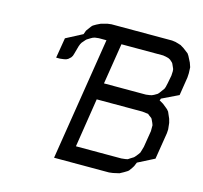

<svg xmlns="http://www.w3.org/2000/svg" viewBox="-89 -682 824 780"><g transform="rotate(15 323.0 -292.0)"><path d="M105 -395 119.1 -480 188 -516.1 193.8 -532.2 200.2 -541 210 -554.2 214.8 -559.1 228 -566.9 245.1 -575.2 271 -582 287.1 -584H542L557.1 -582L580.1 -575.2L595.2 -565.9L616.2 -549.8L622.1 -541L634.8 -516.1L641.1 -498L642.1 -473.1L641.1 -455.1L628.9 -377.9L559.1 -344.2L556.2 -335H558.1L573.2 -326.2L594.2 -309.1L601.1 -300.8L612.8 -273.9L617.2 -257.8L620.1 -231L619.1 -214.8L601.1 -103L532.2 -67.9L524.9 -50.8L520 -43L509.8 -28.8L504.9 -24.9L492.2 -17.1L475.1 -7.8L449.2 -2L433.1 0H202.1L284.2 -516.1H252L235.8 -514.2L227.1 -511.2L219.2 -506.8L205.1 -498L201.2 -494.1L189 -480L185.1 -473.1L181.2 -462.9L171.9 -429.2L168.9 -419.9L164.1 -412.1L153.8 -402.8L146 -398.9L137.2 -397L121.1 -395ZM275.9 -67.9H466.8L483.9 -69.8L493.2 -71.8L501 -77.1L515.1 -85.9L519 -89.8L529.8 -103L535.2 -110.8L538.1 -120.1L543 -137.2L554.2 -206.1V-223.1V-231L550.8 -240.2L544.9 -252.9L542 -257.8L530.8 -266.1L524.9 -271L516.1 -272L500 -273.9H308.1ZM319.8 -344.2H496.1L511.2 -346.2L520 -348.1L528.8 -352.1L542 -359.9L546.9 -365.2L556.2 -377.9L563 -387.2L565.9 -395L569.8 -412.1L576.2 -445.8L577.1 -463.9L576.2 -473.1L573.2 -480L566.9 -494.1L564 -498L554.2 -506.8L545.9 -511.2L538.1 -513.2L522.9 -516.1H347.2Z"/></g></svg>

Font: Petahja
Style: Italic
Weight: 400
Designer: T. Christopher White
Version: Version 1.1